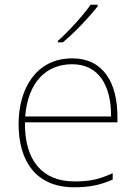

<svg xmlns="http://www.w3.org/2000/svg" viewBox="-20 -879 580 816"><path d="M395 -852V-859H365C336 -816 271 -745 226 -705V-699H247C300 -743 360 -807 395 -852ZM287 -631C133 -631 59 -501 59 -352C59 -197 130 -83 296 -83C360 -83 408 -93 459 -116V-143C397 -115 360 -108 296 -108C159 -108 84 -198 86 -359H479V-384C479 -523 422 -631 287 -631ZM287 -606C399 -606 453 -516 452 -384H87C99 -529 175 -606 287 -606Z"/></svg>

Font: Noto Sans Telugu UI Thin
Style: Regular
Weight: 100
Designer: Jelle Bosma - Monotype Design Team
Foundry: Monotype Imaging Inc.
Version: Version 2.005